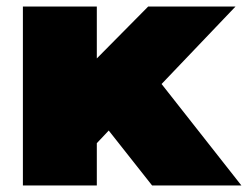

<svg xmlns="http://www.w3.org/2000/svg" viewBox="-20 -567 758 587"><path d="M239 -90 244 -356 433 -547H700L450 -285L337 -194ZM50 0V-547H276V0ZM445 0 295 -190 434 -361 718 0Z"/></svg>

Font: MOST Montserrat Black
Style: Regular
Weight: 900
Designer: Julieta Ulanovsky
Foundry: Julieta Ulanovsky
Version: Version 8.000;March 11, 2024;FontCreator 15.0.0.2926 64-bit